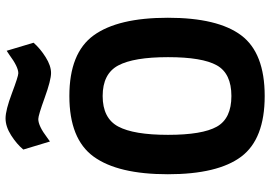

<svg xmlns="http://www.w3.org/2000/svg" viewBox="-161 -801 974 692"><g transform="rotate(-90 326.0 -455.0)"><path d="M215.5 -160.5Q245 -108 326 -108Q407 -108 436.5 -160.5Q466 -213 466 -336.5Q466 -460 436 -516Q406 -572 326 -572Q246 -572 216 -516Q186 -460 186 -336.5Q186 -213 215.5 -160.5ZM544.5 -72.5Q481 12 326 12Q171 12 107.5 -72.5Q44 -157 44 -337Q44 -517 107.5 -604.5Q171 -692 326 -692Q481 -692 544.5 -604.5Q608 -517 608 -337Q608 -157 544.5 -72.5ZM243 -804Q218 -804 176 -772L162 -762L133 -858Q153 -882 184.5 -902Q216 -922 245.5 -922Q275 -922 336 -899Q397 -876 408 -876Q431 -876 474 -908L489 -918L518 -821Q497 -797 466 -777.5Q435 -758 409 -758Q383 -758 319.5 -781Q256 -804 243 -804Z"/></g></svg>

Font: Titillium-CLs Web
Style: CLs-Bold
Weight: 700
Version: Version 1.002;PS 57.000;hotconv 1.0.70;makeotf.lib2.5.55311